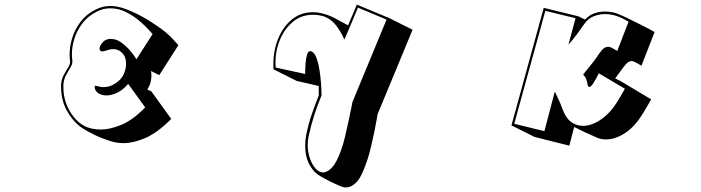

<svg xmlns="http://www.w3.org/2000/svg" viewBox="-20 -563 3040 833"><path d="M723 -47Q662 14 610 36Q558 58 517 58Q488 58 462 50Q420 37 386.5 20.5Q353 4 329 -13Q293 -40 269 -85Q245 -130 245 -185V-197Q247 -220 256.5 -237.5Q266 -255 275 -269Q284 -283 284 -294V-297Q283 -305 282.5 -312.5Q282 -320 282 -327Q282 -362 293.5 -399Q305 -436 330 -469Q355 -502 396 -522Q412 -530 427.5 -533.5Q443 -537 459 -537Q475 -537 489.5 -534Q504 -531 516 -527Q553 -514 587.5 -496Q622 -478 655 -455Q702 -424 728 -395.5Q754 -367 754 -367L671 -237L635 -255Q636 -251 636.5 -245.5Q637 -240 637 -235Q637 -221 633 -205.5Q629 -190 619 -175L637 -166ZM536 -199Q513 -172 488 -160.5Q463 -149 443 -149Q420 -149 405.5 -159.5Q391 -170 391 -184V-189Q391 -191 394 -191Q398 -191 407.5 -188Q417 -185 430 -185Q441 -185 454 -188.5Q467 -192 480 -201Q507 -218 517 -241.5Q527 -265 527 -285Q527 -299 524 -309.5Q521 -320 516 -326Q505 -340 494 -345Q483 -350 472 -350Q458 -350 445 -345Q432 -340 424 -340Q419 -340 417 -342Q412 -345 412 -352Q412 -363 423 -376.5Q434 -390 446 -392Q450 -394 454 -394Q458 -394 462 -394Q484 -394 503.5 -380.5Q523 -367 538.5 -350Q554 -333 563 -319.5Q572 -306 572 -306L642 -415Q642 -415 627 -432Q612 -449 586.5 -471Q561 -493 528 -510Q495 -527 458 -527Q428 -527 401 -513Q362 -494 338 -462.5Q314 -431 303 -396Q292 -361 292 -328Q292 -321 292.5 -313.5Q293 -306 294 -299V-295Q294 -284 285 -269.5Q276 -255 266.5 -237Q257 -219 255 -196V-185Q255 -129 281.5 -83Q308 -37 345 -17Q358 -10 376.5 -5.5Q395 -1 418 -1Q456 -1 505.5 -21Q555 -41 610 -97Z M1618 -67Q1618 -67 1614.5 -46Q1611 -25 1604.5 7Q1598 39 1589.5 74.5Q1581 110 1571 139Q1549 204 1527 227Q1505 250 1481 250Q1479 250 1476 250Q1473 250 1470 249Q1461 247 1438 236.5Q1415 226 1391.5 213.5Q1368 201 1357 193Q1337 179 1320.5 147Q1304 115 1304 69Q1304 58 1305 47.5Q1306 37 1308 25Q1318 -25 1332.5 -67Q1347 -109 1363 -149V-190L1267 -212L1167 -262Q1166 -267 1166 -273Q1166 -279 1166 -284Q1166 -344 1187 -395.5Q1208 -447 1246.5 -478.5Q1285 -510 1337 -510Q1359 -510 1381 -504Q1409 -497 1435.5 -482.5Q1462 -468 1490 -453Q1506 -489 1517 -516Q1528 -543 1528 -543L1670 -484L1770 -434ZM1533 -530Q1533 -530 1524 -508.5Q1515 -487 1501.5 -455Q1488 -423 1474 -391Q1462 -420 1441 -449Q1420 -478 1388 -491Q1375 -495 1362.5 -497Q1350 -499 1338 -499Q1288 -499 1251.5 -469Q1215 -439 1195 -391.5Q1175 -344 1175 -289Q1175 -285 1175.5 -280Q1176 -275 1176 -270L1304 -242V-252Q1304 -265 1305.5 -286Q1307 -307 1311.5 -324Q1316 -341 1325 -341Q1338 -341 1347 -324.5Q1356 -308 1361.5 -283Q1367 -258 1370 -231Q1373 -204 1374 -182Q1375 -160 1375 -149Q1356 -103 1343 -62.5Q1330 -22 1319 28Q1317 37 1316 46.5Q1315 56 1315 65Q1315 95 1324 122.5Q1333 150 1348.5 167.5Q1364 185 1382 185Q1401 185 1421.5 162.5Q1442 140 1461 85Q1469 64 1477 29.5Q1485 -5 1492.5 -39Q1500 -73 1504.5 -96.5Q1509 -120 1509 -120L1657 -478Z M2199 -19 2339 -529 2490 -492 2518 -478Q2537 -498 2559.5 -505.5Q2582 -513 2604 -513Q2622 -513 2638.5 -509.5Q2655 -506 2665 -501Q2685 -493 2713.5 -479Q2742 -465 2770.5 -450.5Q2799 -436 2820 -424L2763 -278Q2749 -286 2738.5 -292Q2728 -298 2719 -298Q2704 -298 2686 -273L2649 -223L2673 -211L2805 -132Q2805 -132 2795.5 -115Q2786 -98 2772.5 -76Q2759 -54 2747 -38Q2719 -1 2682 20.5Q2645 42 2609 42Q2589 42 2572 35Q2548 25 2521.5 12.5Q2495 0 2471 -12L2450 69L2299 31ZM2578 -245Q2578 -245 2570.5 -230.5Q2563 -216 2553.5 -201Q2544 -186 2537 -186Q2530 -186 2529 -198Q2525 -221 2517.5 -230.5Q2510 -240 2510 -240Q2510 -240 2522 -254.5Q2534 -269 2550 -289.5Q2566 -310 2578 -328Q2590 -346 2599.5 -353Q2609 -360 2618 -360Q2627 -360 2636.5 -354.5Q2646 -349 2658 -342L2707 -469Q2707 -469 2690.5 -478Q2674 -487 2662 -491Q2653 -495 2638 -498.5Q2623 -502 2605 -502Q2581 -502 2556 -492.5Q2531 -483 2512 -455Q2478 -406 2462 -387.5Q2446 -369 2446 -369L2477 -484L2346 -516L2211 -26L2342 6L2387 -166Q2387 -166 2399 -141Q2411 -116 2422 -86Q2436 -49 2459 -33Q2482 -17 2510 -17Q2543 -17 2578 -38.5Q2613 -60 2639 -94Q2647 -104 2659.5 -124Q2672 -144 2681.5 -161Q2691 -178 2691 -178Z"/></svg>

Font: Rampart One
Style: Regular
Weight: 400
Designer: Fontworks Inc.
Foundry: Fontworks Inc.
Version: Version 1.100